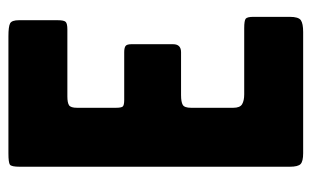

<svg xmlns="http://www.w3.org/2000/svg" viewBox="-162 -578 740 456"><g transform="rotate(-90 208.0 -350.0)"><path d="M180 -266V-166Q180 -150 188.5 -145Q197 -140 212 -140H369Q387 -140 391.5 -136.5Q396 -133 396 -118V-32Q396 -11 388 -5.5Q380 0 360 0H72Q53 0 46.5 -6Q40 -12 40 -32V-673Q40 -693 45 -696.5Q50 -700 72 -700H350Q373 -700 380.5 -696Q388 -692 388 -675V-583Q388 -568 384 -564Q380 -560 366 -560H207Q192 -560 186 -556Q180 -552 180 -537V-445Q180 -432 183 -428.5Q186 -425 199 -425H312Q322 -425 326.5 -422Q331 -419 331 -408V-309Q331 -290 312 -290H210Q194 -290 187 -286Q180 -282 180 -266Z"/></g></svg>

Font: Railroad Gothic CC
Style: Bold
Weight: 700
Designer: indestructible type*
Foundry: Cowboy Collective
Version: Version 1.000